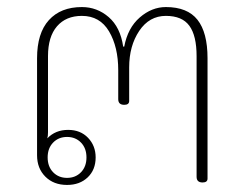

<svg xmlns="http://www.w3.org/2000/svg" viewBox="-20 -517 696 544"><path d="M85 -77V-352Q85 -423 118.5 -460Q152 -497 212 -497Q255 -497 288 -468.5Q321 -440 329 -385H332Q342 -438 376 -467.5Q410 -497 450 -497Q511 -497 539.5 -461Q568 -425 568 -352V-11Q568 0 554 0Q537 0 537 -16V-358Q537 -416 516.5 -444Q496 -472 450 -472Q403 -472 374.5 -429.5Q346 -387 346 -326V-231Q346 -220 332 -220Q315 -220 315 -236V-318Q315 -384 289 -428Q263 -472 212 -472Q167 -472 141.5 -442.5Q116 -413 116 -358V-142Q116 -131 114 -125Q137 -149 173 -149Q208 -149 229.5 -126.5Q251 -104 251 -71Q251 -36 228.5 -14.5Q206 7 170 7Q132 7 108.5 -16.5Q85 -40 85 -77ZM225 -71Q225 -97 209.5 -113Q194 -129 170 -129Q146 -129 130.5 -113Q115 -97 115 -71Q115 -45 130.5 -29Q146 -13 170 -13Q194 -13 209.5 -29Q225 -45 225 -71Z"/></svg>

Font: Maitree ExtraLight
Style: Regular
Weight: 275
Designer: CadsonDemak Team
Foundry: CadsonDemak
Version: Version 1.003